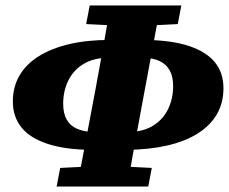

<svg xmlns="http://www.w3.org/2000/svg" viewBox="-20 -682 837 702"><path d="M314 -134Q218 -135 154 -156Q90 -177 58.5 -216Q27 -255 27 -311Q27 -364 51 -405.5Q75 -447 121 -476Q167 -505 232.5 -520.5Q298 -536 381 -536L376 -471Q320 -470 283.5 -447Q247 -424 229 -386Q211 -348 211 -303Q211 -267 224 -244.5Q237 -222 261 -211.5Q285 -201 319 -199ZM187 0 200 -68 339 -75H399L535 -68L522 0ZM262 0 330 -360Q344 -434 357.5 -511Q371 -588 384 -662H567L499 -298Q485 -223 471.5 -148.5Q458 -74 445 0ZM295 -594 308 -662H643L630 -594L495 -587H435ZM443 -134 448 -199Q504 -200 540.5 -223Q577 -246 595 -284Q613 -322 613 -367Q613 -403 600 -425.5Q587 -448 563 -459Q539 -470 505 -471L510 -536Q607 -535 670.5 -514Q734 -493 765.5 -454.5Q797 -416 797 -359Q797 -306 773 -264.5Q749 -223 703 -194Q657 -165 591.5 -150Q526 -135 443 -134Z"/></svg>

Font: Source Serif 4 Black
Style: Italic
Weight: 900
Italic angle: -12°
Designer: Frank Grießhammer
Foundry: Adobe Systems Incorporated
Version: Version 4.004;hotconv 1.0.116;makeotfexe 2.5.65601